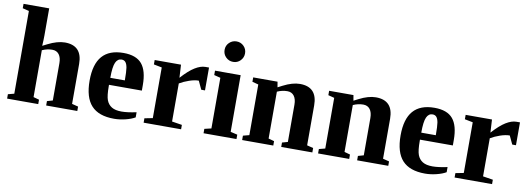

<svg xmlns="http://www.w3.org/2000/svg" viewBox="-56 -1035 3834 1385"><g transform="rotate(10 1861.0 -342.5)"><path d="M212.9 -495.1Q212.9 -462.9 210 -418.9L243.7 -436Q313 -471.2 368.2 -471.2Q495.1 -471.2 495.1 -335.9V-43.9L541 -32.2V0H313V-32.2L354 -43.9V-316.9Q354 -357.9 336.7 -380.9Q319.3 -403.8 287.1 -403.8Q250 -403.8 212.9 -387.2V-43.9L254.9 -32.2V0H26.9V-32.2L71.8 -43.9V-649.9L24.9 -661.6V-693.8H212.9Z M797.4 -470.2Q890.6 -470.2 932.4 -420.4Q974.1 -370.6 974.1 -265.6V-225.6H733.4V-217.8Q733.4 -145 745.1 -114.3Q756.8 -83.5 783.2 -67.4Q809.6 -51.3 855.5 -51.3Q898.4 -51.3 963.9 -65.4V-27.8Q937 -11.7 894.3 -1.2Q851.6 9.3 811 9.3Q698.2 9.3 644.3 -49.6Q590.3 -108.4 590.3 -231.9Q590.3 -352.1 641.8 -411.1Q693.4 -470.2 797.4 -470.2ZM792 -420.9Q762.7 -420.9 748.3 -389.2Q733.9 -357.4 733.9 -276.9H840.3Q840.3 -342.3 835.9 -368.9Q831.5 -395.5 821 -408.2Q810.5 -420.9 792 -420.9Z M1225.1 -363.8Q1277.8 -422.4 1319.6 -448Q1361.3 -473.6 1396 -473.6H1422.4V-306.2H1395L1366.2 -367.7Q1335.4 -367.7 1296.4 -354.2Q1257.3 -340.8 1227.5 -322.8V-43.9L1301.3 -32.2V0H1026.9V-32.2L1086.4 -43.9V-415L1026.9 -426.8V-459H1219.7Z M1656.7 -43.9 1707 -32.2V0H1465.8V-32.2L1515.6 -43.9V-415L1468.8 -426.8V-459H1656.7ZM1510.7 -619.1Q1510.7 -650.9 1533 -672.4Q1555.2 -693.8 1585.9 -693.8Q1617.2 -693.8 1638.9 -672.1Q1660.6 -650.4 1660.6 -619.1Q1660.6 -588.4 1639.2 -566.2Q1617.7 -543.9 1585.9 -543.9Q1554.7 -543.9 1532.7 -565.7Q1510.7 -587.4 1510.7 -619.1Z M1933.6 -418.9 1966.8 -436Q2035.2 -471.2 2089.8 -471.2Q2216.8 -471.2 2216.8 -335.9V-43.9L2262.7 -32.2V0H2034.7V-32.2L2075.7 -43.9V-316.9Q2075.7 -357.9 2058.3 -380.9Q2041 -403.8 2008.8 -403.8Q1971.7 -403.8 1934.6 -387.2V-43.9L1976.6 -32.2V0H1748.5V-32.2L1793.5 -43.9V-415L1748.5 -426.8V-459H1926.8Z M2489.7 -418.9 2522.9 -436Q2591.3 -471.2 2646 -471.2Q2772.9 -471.2 2772.9 -335.9V-43.9L2818.8 -32.2V0H2590.8V-32.2L2631.8 -43.9V-316.9Q2631.8 -357.9 2614.5 -380.9Q2597.2 -403.8 2564.9 -403.8Q2527.8 -403.8 2490.7 -387.2V-43.9L2532.7 -32.2V0H2304.7V-32.2L2349.6 -43.9V-415L2304.7 -426.8V-459H2482.9Z M3075.2 -470.2Q3168.5 -470.2 3210.2 -420.4Q3252 -370.6 3252 -265.6V-225.6H3011.2V-217.8Q3011.2 -145 3022.9 -114.3Q3034.7 -83.5 3061 -67.4Q3087.4 -51.3 3133.3 -51.3Q3176.3 -51.3 3241.7 -65.4V-27.8Q3214.8 -11.7 3172.1 -1.2Q3129.4 9.3 3088.9 9.3Q2976.1 9.3 2922.1 -49.6Q2868.2 -108.4 2868.2 -231.9Q2868.2 -352.1 2919.7 -411.1Q2971.2 -470.2 3075.2 -470.2ZM3069.8 -420.9Q3040.5 -420.9 3026.1 -389.2Q3011.7 -357.4 3011.7 -276.9H3118.2Q3118.2 -342.3 3113.8 -368.9Q3109.4 -395.5 3098.9 -408.2Q3088.4 -420.9 3069.8 -420.9Z M3502.9 -363.8Q3555.7 -422.4 3597.4 -448Q3639.2 -473.6 3673.8 -473.6H3700.2V-306.2H3672.9L3644 -367.7Q3613.3 -367.7 3574.2 -354.2Q3535.2 -340.8 3505.4 -322.8V-43.9L3579.1 -32.2V0H3304.7V-32.2L3364.3 -43.9V-415L3304.7 -426.8V-459H3497.6Z"/></g></svg>

Font: Tinos
Style: Bold
Weight: 700
Designer: Steve Matteson
Foundry: Monotype Imaging Inc.
Version: Version 1.23